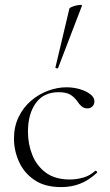

<svg xmlns="http://www.w3.org/2000/svg" viewBox="-20 -751 447 783"><path d="M230 12Q162 12 119.5 -17.5Q77 -47 57 -92.5Q37 -138 37 -185Q37 -235 56 -274Q75 -313 106.5 -340Q138 -367 176 -381Q214 -395 251 -395Q279 -395 305 -387.5Q331 -380 348 -367Q365 -354 365 -338Q365 -326 357.5 -317.5Q350 -309 336 -309Q322 -309 312 -318Q302 -327 296 -337Q284 -354 267.5 -364.5Q251 -375 219 -375Q158 -375 126 -330.5Q94 -286 94 -214Q94 -163 112 -118.5Q130 -74 167.5 -46.5Q205 -19 265 -19Q291 -19 318.5 -26.5Q346 -34 368 -54Q371 -56 374.5 -52Q378 -48 375 -46Q341 -15 306 -1.5Q271 12 230 12ZM217 -474Q216 -471 210.5 -472.5Q205 -474 206 -476L263 -716Q264 -719 272 -722.5Q280 -726 290.5 -728.5Q301 -731 308.5 -731Q316 -731 314 -727Z"/></svg>

Font: Cormorant Garamond Light Light
Style: Regular
Weight: 300
Version: Version 4.001